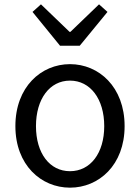

<svg xmlns="http://www.w3.org/2000/svg" viewBox="-20 -853 646 886"><path d="M257 -642H348L476 -798L437 -833L305 -706H301L169 -833L130 -798ZM303 13C436 13 555 -91 555 -271C555 -452 436 -557 303 -557C170 -557 51 -452 51 -271C51 -91 170 13 303 13ZM303 -63C209 -63 146 -146 146 -271C146 -396 209 -481 303 -481C397 -481 461 -396 461 -271C461 -146 397 -63 303 -63Z"/></svg>

Font: Noto Sans JP
Style: Regular
Weight: 400
Designer: Ryoko NISHIZUKA  (kana, bopomofo & ideographs); Paul D. Hunt (Latin, Greek & Cyrillic); Sandoll Communications , Soo-you
Foundry: Adobe
Version: Version 2.002;hotconv 1.0.116;makeotfexe 2.5.65601